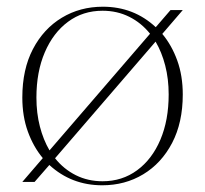

<svg xmlns="http://www.w3.org/2000/svg" viewBox="-20 -542 611 572"><path d="M46.5 0 107.5 -71Q79.5 -104.5 63 -150Q46.5 -195.5 46.5 -251.5Q46.5 -335.5 78.2 -396Q110 -456.5 164.2 -489.2Q218.5 -522 286.5 -522Q378.5 -522 444 -461L488 -512H524.5L463.5 -441Q491.5 -407.5 508 -362Q524.5 -316.5 524.5 -260.5Q524.5 -177 492.8 -116.2Q461 -55.5 406.8 -22.8Q352.5 10 284.5 10Q193 10 127 -50.5L83 0ZM88.5 -251.5Q88.5 -205 98.8 -165.2Q109 -125.5 127.5 -94L427 -441.5Q401 -474 365 -492Q329 -510 285.5 -510Q227 -510 182.8 -477.2Q138.5 -444.5 113.5 -386.2Q88.5 -328 88.5 -251.5ZM285.5 -2Q344 -2 388.5 -34.8Q433 -67.5 457.8 -125.8Q482.5 -184 482.5 -260.5Q482.5 -307 472.2 -346.8Q462 -386.5 443.5 -418L144 -70.5Q170 -38 206 -20Q242 -2 285.5 -2Z"/></svg>

Font: Newsreader 72pt ExtraLight
Style: Regular
Weight: 275
Designer: Hugues Gentile
Foundry: Production Type
Version: Version 1.003; ttfautohint (v1.8.3)